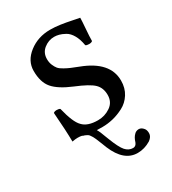

<svg xmlns="http://www.w3.org/2000/svg" viewBox="-154 -523 698 780"><g transform="rotate(-30 195.0 -133.0)"><path d="M47.9 -138.2Q52.7 -143.1 63.5 -143.1Q74.2 -143.1 79.1 -139.2Q96.2 -68.4 118.2 -46.9Q140.1 -22.9 189 -22.9Q221.2 -22.9 247.6 -41Q273.9 -59.1 273.9 -92.8Q273.9 -126 253.4 -146Q232.9 -166 171.9 -190.9Q111.8 -215.8 86.9 -244.9Q62 -273.9 62 -327.1Q62 -374 104 -406.5Q146 -439 203.1 -439Q226.1 -439 250 -435.5Q273.9 -432.1 300.5 -426.5Q327.1 -420.9 334 -419.9Q334 -406.7 331.1 -370.4Q328.1 -334 328.1 -314Q323.2 -309.1 312 -309.1Q300.8 -309.1 295.9 -313Q291 -342.8 279.5 -362.8Q268.1 -382.8 252.4 -391.4Q236.8 -399.9 225.3 -402.8Q213.9 -405.8 203.1 -405.8Q176.3 -405.8 154.5 -388.4Q132.8 -371.1 132.8 -341.8Q132.8 -325.7 138.2 -313Q143.6 -300.3 150.1 -292.2Q156.7 -284.2 172.4 -275.6Q188 -267.1 198.7 -262.7Q209.5 -258.3 232.9 -249Q350.1 -204.6 350.1 -116.2Q350.1 -81.1 333.5 -54.9Q316.9 -28.8 291 -15.4Q265.1 -2 240 3.9Q214.8 9.8 190.9 9.8Q177.2 9.8 164.1 9.3Q168.9 17.1 172.6 25.9Q176.3 34.7 180.4 46.1Q184.6 57.6 187 63Q206.1 112.8 220.9 129.4Q235.8 146 255.9 146Q269 146 274.9 130.9Q280.8 110.8 292 100.1Q299.8 91.3 313 90.8Q325.2 90.8 335 103Q341.8 110.8 341.8 126Q341.8 142.1 324.2 154.8Q294.4 172.9 262.2 172.9Q198.2 172.9 163.1 88.9Q161.1 83 156 70.6Q150.9 58.1 148.9 53Q147 47.9 143.1 38.8Q139.2 29.8 137 26.4Q134.8 22.9 130.9 17.1Q127 11.2 123 9Q119.1 6.8 114 4.4Q108.9 2 103 1V0Q101.6 -0.5 100.1 -1Q93.3 -2.9 80.1 -2.9Q70.3 -2.9 55.2 0Q54.7 -52.2 47.9 -138.2Z"/></g></svg>

Font: Linux Libertine Capitals
Style: Small Caps
Weight: 400
Designer: Philipp H. Poll
Foundry: Philipp H. Poll
Version: Version 5.1.3